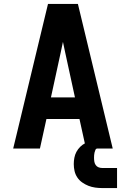

<svg xmlns="http://www.w3.org/2000/svg" viewBox="-20 -755 640 976"><path d="M47 0 64 -70 165 -490 224 -735H376L553 0H417L384 -150H216L183 0ZM361 -260 311 -490Q308 -503 305.5 -516Q303 -529 300 -542Q297 -529 294.5 -516Q292 -503 289 -490L239 -260ZM500 201Q482 201 464 198.5Q446 196 429.5 189.5Q413 183 398 172.5Q383 162 373 147Q363 132 359 114.5Q355 97 355 79Q355 63 358 47Q361 31 368.5 17Q376 3 387.5 -8.5Q399 -20 413 -27Q427 -34 443 -37Q459 -40 475 -40V0Q468 0 465 7Q462 14 460.5 20.5Q459 27 458.5 33.5Q458 40 458 47Q458 57 459.5 66.5Q461 76 466.5 84Q472 92 481 95.5Q490 99 500 99H575V201Z"/></svg>

Font: Iosevka Custom XBdEx
Style: Regular
Weight: 800
Width: 7
Monospace: yes
Designer: Belleve Invis
Foundry: Belleve Invis
Version: Version 11.2.4; ttfautohint (v1.8.4)